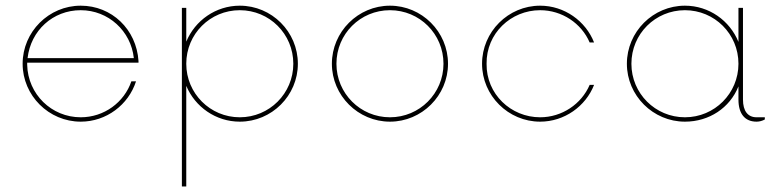

<svg xmlns="http://www.w3.org/2000/svg" viewBox="-20 -425 2769 683"><path d="M472.7 -202.1V-208C465.3 -320.8 377.4 -404.8 267.1 -404.8C153.8 -404.8 60.5 -312 60.5 -198.2C60.5 -85 153.8 7.8 267.1 7.8C358.4 7.8 437 -52.2 463.9 -135.7H447.3C421.9 -61 350.6 -7.8 267.1 -7.8C163.1 -7.8 79.1 -90.3 76.7 -194.3V-202.1ZM267.1 -388.7C365.7 -388.7 445.8 -314.5 456.1 -218.3H78.1C89.4 -316.4 168 -388.7 267.1 -388.7Z M833 -404.8C747.6 -404.8 673.8 -352.1 642.6 -276.9V-397H627V238.3H642.6V-119.6C673.8 -44.9 747.6 7.8 833 7.8C946.8 7.8 1039.6 -85 1039.6 -198.2C1039.6 -312 946.8 -404.8 833 -404.8ZM833 -7.8C727.5 -7.8 642.6 -92.8 642.6 -198.2C642.6 -304.2 727.5 -388.7 833 -388.7C938.5 -388.7 1023.4 -304.2 1023.4 -198.2C1023.4 -92.8 938.5 -7.8 833 -7.8Z M1367.2 7.8C1480.5 7.8 1573.7 -85 1573.7 -198.2C1573.7 -312 1480.5 -404.8 1367.2 -404.8C1253.9 -404.8 1160.6 -312 1160.6 -198.2C1160.6 -85 1253.9 7.8 1367.2 7.8ZM1367.2 -7.8C1261.7 -7.8 1176.8 -92.8 1176.8 -198.2C1176.8 -304.2 1261.7 -388.7 1367.2 -388.7C1472.7 -388.7 1557.6 -304.2 1557.6 -198.2C1557.6 -92.8 1472.7 -7.8 1367.2 -7.8Z M1901.4 7.8C1987.8 7.8 2063.5 -46.9 2093.3 -123H2077.6C2048.3 -54.7 1979 -7.8 1901.4 -7.8C1797.4 -7.8 1709.5 -90.3 1710.9 -198.2C1709.5 -306.2 1797.4 -388.7 1901.4 -388.7C1979 -388.7 2048.3 -342.3 2077.6 -273.9H2093.3C2063.5 -350.1 1987.8 -404.8 1901.4 -404.8C1788.1 -404.8 1694.8 -312 1694.8 -198.2C1694.8 -85 1788.1 7.8 1901.4 7.8Z M2671.4 -7.8C2640.1 -7.8 2623 -30.3 2623 -70.8V-397H2606.9V-275.9C2576.2 -351.6 2502.4 -404.8 2416.5 -404.8C2303.2 -404.8 2210 -312 2210 -198.2C2210 -85 2303.2 7.8 2416.5 7.8C2502.4 7.8 2576.2 -41 2606.9 -117.7V-70.8C2606.9 -20 2629.9 7.8 2671.4 7.8C2681.6 7.8 2691.9 4.9 2700.7 0V-7.8ZM2416.5 -7.8C2311 -7.8 2226.1 -92.8 2226.1 -198.2C2226.1 -304.2 2311 -388.7 2416.5 -388.7C2522 -388.7 2606.9 -304.2 2606.9 -198.2C2606.9 -92.8 2522 -7.8 2416.5 -7.8Z"/></svg>

Font: Now Thin
Style: Regular
Weight: 100
Designer: Alfredo Marco Pradil
Foundry: Alfredo Marco Pradil
Version: Version 1.200;hotconv 1.0.109;makeotfexe 2.5.65596